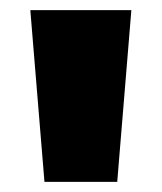

<svg xmlns="http://www.w3.org/2000/svg" viewBox="-20 -800 320 380"><path d="M212 -440H68L40 -780H240Z"/></svg>

Font: Tanohe Sans Black
Style: Regular
Weight: 900
Designer: Village Type and Design LLC & Cristiano Sobral
Foundry: Cooper Hewitt Smithsonian Design Museum
Version: Version 1.00;March 11, 2020;FontCreator 12.0.0.2522 64-bit; 